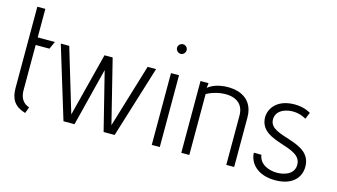

<svg xmlns="http://www.w3.org/2000/svg" viewBox="-82 -994 2268 1294"><g transform="rotate(15 1051.5 -347.5)"><path d="M166 -30C119 -46 100 -83 100 -132V-448H196L220 -501H100V-700H44V-132C44 -54 75 -9 150 13Z M771 0 926 -501H867L733 -58L623 -501H566L453 -58L320 -501H261L414 0H491L593 -405L694 0Z M1059 -643C1077 -643 1092 -659 1092 -677C1092 -695 1077 -710 1059 -710C1041 -710 1025 -695 1025 -677C1025 -659 1041 -643 1059 -643ZM1086 0V-501H1030V0Z M1605 0V-346C1605 -422 1570 -468 1520 -491C1456 -521 1345 -515 1288 -467L1292 -501H1236V0H1292V-425C1377 -473 1550 -490 1550 -343V0Z M1708 -127C1711 -52 1774 15 1893 15C2014 15 2068 -50 2068 -125C2068 -306 1786 -255 1775 -370C1769 -433 1829 -464 1891 -464C1948 -464 1984 -438 1984 -438L2003 -484C2003 -484 1962 -513 1891 -513C1759 -513 1713 -428 1720 -365C1738 -203 2012 -257 2012 -124C2012 -56 1941 -37 1893 -37C1836 -37 1770 -62 1761 -127Z"/></g></svg>

Font: Advent Pro
Style: Regular
Weight: 400
Designer: Andreas Kalpakidis
Foundry: Andreas Kalpakidis
Version: Version 2.002 2008